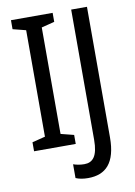

<svg xmlns="http://www.w3.org/2000/svg" viewBox="-98 -776 723 1030"><g transform="rotate(-10 263.5 -261.0)"><path d="M263 0V-49L192 -67V-647L263 -665V-714H36V-665L107 -647V-67L36 -49V0ZM297 192C393 192 450 137 450 -3V-714H364V-5C364 85 336 115 290 115C268 115 247 111 230 105V180C248 188 271 192 297 192Z"/></g></svg>

Font: Noto Sans Devanagari UI Condensed
Style: Regular
Weight: 400
Width: 3
Designer: Jelle Bosma - Monotype Design Team
Foundry: Monotype Imaging Inc.
Version: Version 2.004